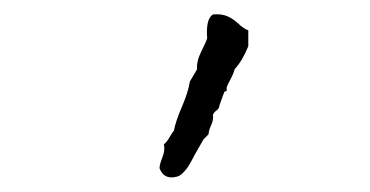

<svg xmlns="http://www.w3.org/2000/svg" viewBox="-20 -135 512 266"><path d="M262 58 250 79Q249 81 245.5 87.5Q242 94 239.5 97.5Q237 101 233 105Q229 109 224 110Q207 114 201 98Q201 93 205 83Q209 73 207 65Q211 62 215 55Q219 48 221 46Q223 34 232 13Q241 -8 243 -22L253 -39Q252 -50 259 -64Q266 -78 267 -82Q265 -109 275 -115Q287 -116 295 -112.5Q303 -109 310.5 -102Q318 -95 324 -93V-71Q316 -51 305 -39Q304 -34 299.5 -25.5Q295 -17 294 -14V-9L291 -8Q290 -6 284 11Q284 15 280 18Q276 21 275 24Q276 31 272.5 38.5Q269 46 269 51Z"/></svg>

Font: FuturaRenner Light
Style: Regular
Weight: 300
Designer: BSozoo
Foundry: BSozoo
Version: Version 1.001;PS 001.001;hotconv 1.0.70;makeotf.lib2.5.58329